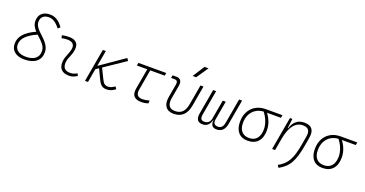

<svg xmlns="http://www.w3.org/2000/svg" viewBox="-41 -1695 5377 2825"><g transform="rotate(20 2647.5 -283.0)"><path d="M272.5 9.8Q172.4 9.8 116.5 -35.6Q60.5 -81.1 60.5 -162.1Q60.5 -246.6 118.7 -312.7Q176.8 -378.9 299.3 -434.1Q271 -464.4 251.7 -499.8Q232.4 -535.2 232.4 -580.6Q232.4 -656.7 278.3 -699.5Q324.2 -742.2 405.8 -742.2Q466.3 -742.2 516.4 -711.7Q566.4 -681.2 611.8 -616.7L578.6 -586.4Q534.2 -644 491.7 -671.1Q449.2 -698.2 404.3 -698.2Q345.2 -698.2 312.3 -668.2Q279.3 -638.2 279.3 -584.5Q279.3 -547.9 296.9 -517.3Q314.5 -486.8 342 -458.7Q369.6 -430.7 400.6 -402.3Q431.6 -374 459.2 -342.5Q486.8 -311 504.4 -273.4Q522 -235.8 522 -189Q522 -95.2 456.1 -42.7Q390.1 9.8 272.5 9.8ZM333 -400.9Q216.3 -349.1 161.4 -292Q106.4 -234.9 106.4 -165.5Q106.4 -104 152.3 -69.6Q198.2 -35.2 280.3 -35.2Q372.6 -35.2 424.3 -75.4Q476.1 -115.7 476.1 -188Q476.1 -234.4 454.3 -270.8Q432.6 -307.1 399.4 -338.4Q366.2 -369.6 333 -400.9Z M1081.1 -66.9 1096.2 -31.2Q1069.3 -14.2 1039.8 -2.2Q1010.3 9.8 971.7 9.8Q889.2 9.8 848.6 -31.7Q808.1 -73.2 813 -153.3Q815.4 -189.9 827.1 -224.4Q838.9 -258.8 852.5 -291.5Q866.2 -324.2 873.5 -355Q889.6 -417.5 862.5 -450Q835.4 -482.4 770.5 -482.4Q724.1 -482.4 681.2 -471.2L670.9 -513.7Q699.7 -522 728.5 -524.7Q757.3 -527.3 786.1 -527.3Q869.1 -527.3 904.5 -480.7Q939.9 -434.1 918 -345.2Q909.7 -310.5 896.7 -280.5Q883.8 -250.5 873 -221.2Q862.3 -191.9 859.9 -157.7Q851.6 -35.2 971.2 -35.2Q1002 -35.2 1025.4 -42.5Q1048.8 -49.8 1081.1 -66.9Z M1220.2 0 1311.5 -517.6H1358.4L1314.5 -269L1690.4 -529.3L1716.8 -491.7L1389.2 -270.5L1469.7 -106.4Q1489.7 -65.9 1511.5 -50.5Q1533.2 -35.2 1561.5 -35.2Q1589.4 -35.2 1614.5 -45.2Q1639.6 -55.2 1670.9 -77.6L1694.8 -41Q1658.2 -14.2 1626.7 -2.2Q1595.2 9.8 1557.1 9.8Q1514.6 9.8 1484.1 -11Q1453.6 -31.7 1426.8 -87.4L1351.6 -245.1L1304.7 -213.9L1267.1 0Z M2103 9.8Q1938 9.8 1966.3 -152.3L2022.9 -473.6H1860.8L1868.7 -517.6H2304.2L2296.4 -473.6H2069.8L2013.2 -152.3Q1993.2 -35.2 2106 -35.2Q2147 -35.2 2212.9 -53.7L2211.4 -8.8Q2158.2 9.8 2103 9.8Z M2608.9 9.8Q2521 9.8 2481.7 -45.9Q2442.4 -101.6 2460 -200.2L2496.1 -405.3Q2507.8 -473.6 2453.1 -473.6H2395.5L2403.3 -517.6H2463.9Q2510.7 -517.6 2531.7 -488Q2552.7 -458.5 2543 -405.3L2506.8 -200.2Q2478 -35.2 2616.7 -35.2Q2755.9 -35.2 2784.7 -200.2L2840.3 -517.6H2887.2L2831.5 -200.2Q2794.4 9.8 2608.9 9.8ZM2683.6 -609.4 2802.7 -794.9H2865.7L2739.3 -609.4Z M3281.2 9.8Q3183.1 9.8 3194.3 -104.5H3190.9Q3160.6 9.8 3063.5 9.8Q2945.8 9.8 2969.7 -127L3038.6 -517.6H3085.4L3016.6 -127Q3000.5 -35.2 3071.3 -35.2Q3151.9 -35.2 3169.9 -111.3L3224.6 -419.9H3271.5L3218.3 -117.2Q3206.5 -35.2 3289.1 -35.2Q3359.9 -35.2 3376 -127L3444.8 -517.6H3491.7L3422.9 -127Q3398.9 9.8 3281.2 9.8Z M3767.1 9.8Q3672.9 9.8 3620.8 -49.3Q3568.8 -108.4 3568.8 -215.8Q3568.8 -307.1 3605.5 -375.2Q3642.1 -443.4 3708.5 -481.2Q3774.9 -519 3863.8 -519H4123L4115.2 -475.1H3897.5Q3941.9 -416 3963.4 -354Q3984.9 -292 3984.9 -230.5Q3984.9 -115.7 3928 -53Q3871.1 9.8 3767.1 9.8ZM3845.2 -474.6Q3775.9 -470.2 3724.1 -436.8Q3672.4 -403.3 3644 -346.2Q3615.7 -289.1 3615.7 -213.9Q3615.7 -128.4 3657.2 -81.8Q3698.7 -35.2 3774.4 -35.2Q3852.5 -35.2 3895.3 -86.4Q3938 -137.7 3938 -230.5Q3938 -285.6 3915.5 -348.9Q3893.1 -412.1 3845.2 -474.6Z M4149.9 0 4241.2 -517.6H4279.3L4260.7 -365.7H4268.1Q4289.6 -442.9 4339.6 -485.1Q4389.6 -527.3 4466.3 -527.3Q4640.1 -527.3 4607.9 -340.3L4588.9 -228Q4571.8 -127 4550.8 -54.4Q4529.8 18.1 4500.7 70.1Q4471.7 122.1 4430.9 159.9Q4390.1 197.8 4333.5 229L4308.6 192.4Q4360.4 163.6 4397.5 128.9Q4434.6 94.2 4460.9 46.6Q4487.3 -1 4506.6 -67.6Q4525.9 -134.3 4541.5 -227.1L4561.5 -344.2Q4573.2 -413.1 4548.3 -447.8Q4523.4 -482.4 4456.5 -482.4Q4407.2 -482.4 4364 -455.3Q4320.8 -428.2 4286.9 -366.2Q4252.9 -304.2 4231.9 -198.7L4196.8 0Z M4939 9.8Q4844.7 9.8 4792.7 -49.3Q4740.7 -108.4 4740.7 -215.8Q4740.7 -307.1 4777.3 -375.2Q4814 -443.4 4880.4 -481.2Q4946.8 -519 5035.6 -519H5294.9L5287.1 -475.1H5069.3Q5113.8 -416 5135.3 -354Q5156.7 -292 5156.7 -230.5Q5156.7 -115.7 5099.9 -53Q5043 9.8 4939 9.8ZM5017.1 -474.6Q4947.8 -470.2 4896 -436.8Q4844.2 -403.3 4815.9 -346.2Q4787.6 -289.1 4787.6 -213.9Q4787.6 -128.4 4829.1 -81.8Q4870.6 -35.2 4946.3 -35.2Q5024.4 -35.2 5067.1 -86.4Q5109.9 -137.7 5109.9 -230.5Q5109.9 -285.6 5087.4 -348.9Q5064.9 -412.1 5017.1 -474.6Z"/></g></svg>

Font: Cascadia Code ExtraLight
Style: Italic
Weight: 200
Italic angle: -10°
Monospace: yes
Designer: Aaron Bell
Foundry: Saja Typeworks
Version: Version 2404.023; ttfautohint (v1.8.4)